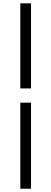

<svg xmlns="http://www.w3.org/2000/svg" viewBox="-20 -858 309 1157"><path d="M102.5 -325.2V-837.9H167V-325.2ZM102.5 279.3V-239.3H167V279.3Z"/></svg>

Font: Taipei Sans TC Beta
Style: Regular
Weight: 400
Designer: JT Foundry
Foundry: JT Foundry
Version: Version 1.000